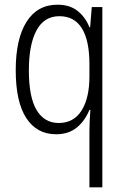

<svg xmlns="http://www.w3.org/2000/svg" viewBox="-20 -562 529 818"><path d="M361 -3Q361 -19 362 -44Q363 -69 365 -94H361Q342 -47 307 -18.5Q272 10 219 10Q137 10 92 -59Q47 -128 47 -263Q47 -396 93 -469Q139 -542 225 -542Q277 -542 310.5 -515.5Q344 -489 361 -446H364L371 -532H416V236H361ZM230 -38Q294 -38 327.5 -91Q361 -144 361 -237V-289Q361 -389 329 -441Q297 -493 233 -493Q168 -493 135.5 -432.5Q103 -372 103 -262Q103 -148 136 -93Q169 -38 230 -38Z"/></svg>

Font: Noto Sans Gurmukhi UI Condensed Light
Style: Regular
Weight: 300
Width: 3
Designer: Jelle Bosma - Monotype Design Team
Foundry: Monotype Imaging Inc.
Version: Version 2.004; ttfautohint (v1.8.4.7-5d5b)